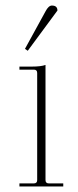

<svg xmlns="http://www.w3.org/2000/svg" viewBox="-20 -672 280 692"><path d="M80 -489 70 -496 144 -631Q155 -652 167 -652Q187 -652 187 -634ZM50 0V-11H102Q114 -11 114 -23V-409Q114 -421 102 -421H50V-432H95Q128 -432 144 -438V-23Q144 -11 156 -11H208V0Z"/></svg>

Font: Arapey Thin-Display
Style: Regular
Weight: 100
Designer: Eduardo Rodriguez Tunni
Foundry: Eduardo Rodriguez Tunni
Version: Version 4.000